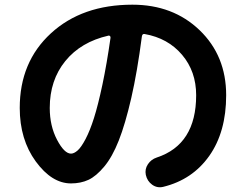

<svg xmlns="http://www.w3.org/2000/svg" viewBox="-20 -763 1040 812"><path d="M438.5 -612.3Q322.3 -585.9 256.3 -504.9Q190.4 -423.8 190.4 -306.6Q190.4 -230.5 221.2 -171.9Q252 -113.3 280.3 -113.3Q293 -113.3 308.1 -126.5Q323.2 -139.6 341.8 -174.8Q360.4 -210 377.4 -263.7Q394.5 -317.4 413.1 -404.8Q431.6 -492.2 447.3 -602.5Q448.2 -607.4 445.3 -610.4Q442.4 -613.3 438.5 -612.3ZM280.3 12.7Q199.2 12.7 131.3 -80.1Q63.5 -172.9 63.5 -306.6Q63.5 -501 195.3 -622.1Q327.1 -743.2 540 -743.2Q711.9 -743.2 824.2 -635.3Q936.5 -527.3 936.5 -360.4Q936.5 -205.1 865.2 -104Q793.9 -2.9 669.9 27.3Q644.5 33.2 623.5 18.1Q602.5 2.9 596.7 -23.4Q591.8 -47.9 605.5 -68.4Q619.1 -88.9 642.6 -96.7Q809.6 -151.4 809.6 -360.4Q809.6 -460.9 750 -531.2Q690.4 -601.6 591.8 -619.1Q582 -621.1 580.1 -609.4Q560.5 -459 535.2 -348.6Q509.8 -238.3 482.4 -168.9Q455.1 -99.6 420.9 -58.6Q386.7 -17.6 354 -2.4Q321.3 12.7 280.3 12.7Z"/></svg>

Font: Rounded-X Mgen+ 1mn bold
Style: Bold
Weight: 700
Designer: [Source Han Sans]
Ryoko NISHIZUKA  (kana & ideographs); Paul D. Hunt (Latin, Greek & Cyrillic); Wenlong ZHANG  (bopomofo
Version: Version 1.059.20150602